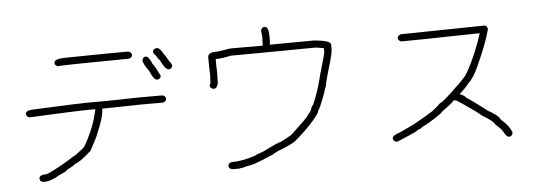

<svg xmlns="http://www.w3.org/2000/svg" viewBox="-50 -807 3101 1093"><g transform="rotate(-5 1500.0 -260.5)"><path d="M693.4 -584H703.1Q724.6 -580.6 724.6 -562.5Q724.6 -546.9 703.1 -543H695.3Q298.8 -540 298.8 -535.2Q281.2 -541.5 281.2 -556.6Q281.2 -580.1 345.7 -580.1Q596.2 -584 693.4 -584ZM742.2 -318.4H875Q896.5 -314.9 896.5 -296.9Q896.5 -281.2 875 -277.3H748Q573.7 -273.4 554.7 -273.4H529.3Q529.3 -225.1 488.3 -132.8Q483.4 -115.7 441.4 -39.1Q367.7 25.4 349.6 25.4Q337.9 37.6 298.8 56.6Q298.8 63.5 253.9 82Q203.6 113.3 162.1 113.3H160.2Q138.7 109.9 138.7 91.8Q138.7 70.3 185.5 70.3Q255.9 39.1 343.8 -17.6Q350.1 -17.6 398.4 -56.6Q410.6 -60.1 451.2 -150.4Q474.6 -203.1 490.2 -273.4H462.9Q392.1 -273.4 111.3 -259.8Q93.8 -266.1 93.8 -281.2Q93.8 -302.7 144.5 -302.7Q407.2 -314.5 449.2 -314.5H548.8Q723.1 -318.4 742.2 -318.4ZM867.2 -589.8Q887.2 -589.8 906.2 -550.8Q911.1 -547.4 933.6 -507.8Q947.3 -493.7 947.3 -480.5Q940.9 -462.9 925.8 -462.9Q906.7 -462.9 878.9 -521.5Q872.1 -524.9 859.4 -548.8Q845.7 -558.6 845.7 -570.3Q845.7 -585.9 867.2 -589.8ZM802.7 -546.9Q818.8 -546.9 837.9 -500Q846.7 -493.2 877 -431.6V-429.7Q877 -414.1 855.5 -410.2Q836.9 -410.2 814.5 -462.9Q784.2 -506.3 781.2 -523.4V-525.4Q784.7 -546.9 802.7 -546.9Z M1490.2 -656.2Q1513.7 -656.2 1513.7 -603.5V-576.2L1511.7 -552.7Q1681.6 -554.7 1765.6 -554.7Q1859.4 -545.9 1859.4 -523.4V-494.1Q1859.4 -469.7 1828.1 -369.1Q1810.5 -308.6 1810.5 -294.9L1800.8 -269.5Q1797.4 -251.5 1765.6 -175.8Q1752 -153.3 1752 -150.4Q1752 -140.1 1716.8 -99.6Q1673.3 -48.8 1603.5 9.8Q1550.3 39.6 1513.7 50.8Q1482.9 64 1470.7 74.2Q1465.3 74.2 1412.1 97.7L1371.1 113.3Q1348.6 121.1 1312.5 127Q1312.5 129.4 1275.4 134.8H1238.3Q1216.8 131.3 1216.8 113.3Q1216.8 97.7 1238.3 93.8H1250Q1293.9 93.8 1371.1 70.3Q1386.2 60.5 1419.9 50.8Q1512.2 3.9 1527.3 3.9Q1527.3 1.5 1552.7 -9.8Q1587.9 -29.3 1593.8 -35.2Q1685.5 -122.1 1685.5 -125L1712.9 -162.1Q1712.9 -173.8 1728.5 -193.4Q1759.8 -263.2 1783.2 -361.3Q1816.4 -475.1 1816.4 -480.5V-505.9Q1776.4 -513.7 1767.6 -513.7Q1396.5 -509.8 1285.2 -509.8Q1232.4 -498 1197.3 -498V-494.1Q1197.3 -446.3 1199.2 -412.1Q1197.3 -388.7 1197.3 -359.4Q1190.4 -330.1 1171.9 -330.1Q1150.4 -333.5 1150.4 -351.6L1156.2 -367.2Q1156.2 -392.6 1158.2 -406.2Q1156.2 -442.4 1156.2 -484.4V-511.7Q1156.2 -539.1 1199.2 -539.1Q1219.2 -539.1 1283.2 -550.8H1470.7Q1472.7 -583 1472.7 -599.6V-603.5Q1472.7 -606.4 1468.8 -634.8Q1472.2 -656.2 1490.2 -656.2Z M2736.8 -554.7Q2752.4 -554.7 2756.3 -533.2Q2734.4 -449.2 2676.3 -324.2Q2650.4 -264.2 2615.7 -232.4Q2601.1 -211.9 2563 -177.7Q2584 -172.4 2600.1 -154.3Q2638.7 -129.4 2691.9 -87.9Q2712.9 -69.8 2729 -62.5Q2778.8 -32.7 2783.7 -13.7Q2826.7 22 2844.2 62.5V66.4Q2840.8 87.9 2822.8 87.9Q2807.6 87.9 2791.5 54.7Q2779.8 36.6 2750.5 11.7Q2746.1 -3.9 2693.8 -37.1Q2688.5 -37.1 2648.9 -70.3Q2563.5 -131.3 2543.5 -142.6Q2531.2 -146.5 2527.8 -146.5Q2513.7 -129.4 2457.5 -89.8Q2457.5 -83.5 2406.7 -50.8Q2362.8 -22.5 2334.5 -9.8Q2330.6 -2.9 2305.2 5.9Q2303.2 11.2 2277.8 21.5Q2198.7 56.6 2186 60.5H2180.2Q2162.6 54.2 2162.6 39.1Q2162.6 22 2209.5 7.8L2283.7 -27.3L2350.1 -64.5Q2399.9 -95.7 2400.9 -95.7Q2437.5 -124.5 2447.8 -136.7Q2461.4 -136.7 2557.1 -230.5Q2560.1 -230.5 2602.1 -277.3Q2641.6 -333.5 2689.9 -460.9L2707.5 -513.7H2705.6Q2333.5 -505.9 2258.3 -505.9Q2240.7 -512.2 2240.7 -527.3Q2240.7 -539.6 2258.3 -546.9Z"/></g></svg>

Font: CEF Fonts CJK
Style: Regular
Weight: 400
Designer: PartyBoss (派对大魔王)
Version: Release 2.25